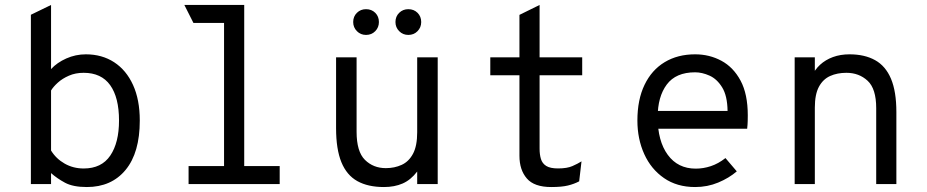

<svg xmlns="http://www.w3.org/2000/svg" viewBox="-20 -742 3736 774"><path d="M330 12Q274.4 12 242.1 -5.4Q209.8 -22.8 185.8 -44.2V0H104.5V-682.5L185.8 -722V-463.5Q209.8 -489.6 247.2 -506.3Q284.8 -523 326 -523Q391.2 -523 440.2 -491.1Q489.1 -459.2 516.3 -399.5Q543.5 -339.8 543.5 -256Q543.5 -126.5 486.4 -57.2Q429.4 12 330 12ZM317.2 -62.8Q389.5 -62.8 424.6 -114.9Q459.8 -167 459.8 -256Q459.8 -349 424.1 -398.8Q388.4 -448.5 317.2 -448.5Q284.1 -448.5 257.8 -436.9Q231.4 -425.4 213.2 -408.9Q195 -392.5 185.8 -377.2V-135.2Q206 -102.2 240.6 -82.5Q275.2 -62.8 317.2 -62.8Z M883.2 0V-696.5L964.5 -722V0ZM740.2 0V-72.5H1107.5V0ZM759.8 -649.5 723.2 -722H964.5L936.8 -649.5Z M1527.8 12Q1463.4 12 1420.5 -11.9Q1377.6 -35.9 1356.2 -88.2Q1334.8 -140.5 1334.8 -225.5V-511H1417.5V-210.8Q1417.5 -130.8 1451.2 -97.5Q1485 -64.2 1535.2 -64.2Q1570.5 -64.2 1599.2 -77.4Q1628 -90.5 1644.9 -122.1Q1661.8 -153.6 1661.8 -208.8V-511H1744.5V0H1661.8V-50.5Q1635.9 -16.6 1603.2 -2.3Q1570.5 12 1527.8 12ZM1455.5 -601.2Q1433.8 -601.2 1418.8 -616.4Q1403.8 -631.5 1403.8 -653.2Q1403.8 -675.6 1418.8 -690.3Q1433.8 -705 1455.5 -705Q1478 -705 1492.8 -690.3Q1507.5 -675.6 1507.5 -653.2Q1507.5 -631.5 1492.8 -616.4Q1478 -601.2 1455.5 -601.2ZM1626 -601.2Q1604.2 -601.2 1589.2 -616.4Q1574.2 -631.5 1574.2 -653.2Q1574.2 -675.6 1589.2 -690.3Q1604.2 -705 1626 -705Q1648.5 -705 1663.2 -690.3Q1678 -675.6 1678 -653.2Q1678 -631.5 1663.2 -616.4Q1648.5 -601.2 1626 -601.2Z M2202.2 12Q2133.5 12 2103.8 -22.6Q2074 -57.1 2074 -114.2V-438.5H1956.5V-511H2074V-682L2155.2 -722V-511H2327V-438.5H2155.2V-142.2Q2155.2 -119.1 2160.6 -101.2Q2166 -83.2 2181.9 -73.1Q2197.9 -63 2229.5 -63Q2265.9 -63 2287.3 -72.4Q2308.8 -81.8 2324.2 -91.5L2314.8 -11Q2294.8 -0.4 2269.6 5.8Q2244.5 12 2202.2 12Z M2782.2 12Q2708.9 12 2656.8 -24.1Q2604.6 -60.1 2577.1 -120.9Q2549.5 -181.8 2549.5 -256Q2549.5 -340.5 2578.4 -400.2Q2607.2 -460 2659.6 -491.5Q2711.9 -523 2782.2 -523Q2840 -523 2888.2 -497Q2936.5 -471 2965.5 -416.8Q2994.5 -362.5 2994.5 -277.2Q2994.5 -267.9 2994.2 -254.1Q2993.9 -240.2 2992 -223H2613.5V-294.8H2913Q2912.1 -356 2891.2 -389.8Q2870.4 -423.6 2840.3 -437.1Q2810.2 -450.5 2782.2 -450.5Q2704.6 -450.5 2667.9 -401.2Q2631.2 -352 2631.2 -269.2Q2631.2 -173.5 2671.9 -117.9Q2712.6 -62.2 2784.8 -62.2Q2815.4 -62.2 2845.5 -72.2Q2875.6 -82.1 2904.5 -104.8L2950.2 -51.2Q2918.6 -24.1 2875.3 -6.1Q2832 12 2782.2 12Z M3183.5 0V-511H3264.8V-415.5L3252 -433Q3264 -460.8 3285.9 -480.9Q3307.8 -501 3337.8 -512Q3367.9 -523 3404.5 -523Q3465.6 -523 3507.9 -499.4Q3550.1 -475.9 3571.8 -424.6Q3593.5 -373.2 3593.5 -290.2V0H3512.2V-306Q3512.2 -384.4 3477.6 -416.4Q3443 -448.5 3392 -448.5Q3355.1 -448.5 3326.4 -435.6Q3297.6 -422.6 3281.2 -392.1Q3264.8 -361.5 3264.8 -308V0Z"/></svg>

Font: Overpass Mono Light
Style: Regular
Weight: 300
Monospace: yes
Designer: Delve Withrington, Dave Bailey
Foundry: Delve Fonts LLC
Version: Version 4.000